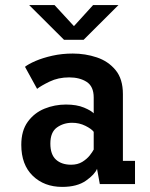

<svg xmlns="http://www.w3.org/2000/svg" viewBox="-20 -722 590 753"><path d="M224 11Q153.5 11 108.5 -32.5Q63.5 -76 63.5 -154Q63.5 -209.5 89 -244.5Q114.5 -279.5 154.5 -295.8Q194.5 -312 238.5 -312Q281 -312 309.5 -300Q338 -288 347.5 -277.5V-339.5Q347.5 -383 320 -400.8Q292.5 -418.5 251.5 -418.5Q208.5 -418.5 174.5 -402Q140.5 -385.5 125.5 -373.5L78 -460Q91 -470.5 119.2 -482.8Q147.5 -495 185.2 -503.5Q223 -512 265.5 -512Q314.5 -512 359.5 -497Q404.5 -482 433.2 -447.2Q462 -412.5 462 -353V-91H509.5V0H371.5L360.5 -60Q352 -38 317.2 -13.5Q282.5 11 224 11ZM259 -76Q284.5 -76 302.8 -87.2Q321 -98.5 332 -112.5Q343 -126.5 347.5 -135.5V-205Q339 -216.5 315 -228.5Q291 -240.5 263 -240.5Q229 -240.5 203.2 -222Q177.5 -203.5 177.5 -159Q177.5 -116 199.5 -96Q221.5 -76 259 -76ZM94.5 -702H194L270 -619.5L345 -702H444.5L308 -566H231Z"/></svg>

Font: Trispace SemiCondensed Medium
Style: Regular
Weight: 500
Width: 4
Designer: Tyler Finck
Foundry: Etcetera Type Company
Version: Version 1.210; ttfautohint (v1.8.3)